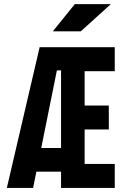

<svg xmlns="http://www.w3.org/2000/svg" viewBox="-20 -926 626 946"><path d="M13.7 0 175.3 -693.4H545.4V-575.2H397V-406.2H516.1V-288.1H397V-118.2H545.4V0H280.8V-80.1H159.2L143.1 0ZM183.1 -196.8H280.8V-579.1H260.3ZM240.2 -771.5 348.6 -905.8H526.4L377.9 -771.5Z"/></svg>

Font: Cascadia Mono
Style: Bold
Weight: 700
Monospace: yes
Designer: Aaron Bell
Foundry: Saja Typeworks
Version: Version 2404.023; ttfautohint (v1.8.4)